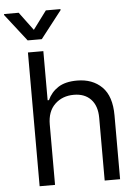

<svg xmlns="http://www.w3.org/2000/svg" viewBox="-96 -993 748 1040"><g transform="rotate(-5 278.5 -473.0)"><path d="M157.7 -792.6H81L-34.1 -940.3V-946H45.5L119.3 -846.6L193.2 -946H272.7V-940.3ZM514.2 0H430.4V-340.9Q430.4 -405.9 396.8 -441.6Q363.3 -477.3 304 -477.3Q241.8 -477.3 201.2 -438.4Q160.5 -399.5 160.5 -328.1V0H76.7V-727.3H160.5V-460.2H167.6Q186.8 -502.5 225.3 -527.5Q263.8 -552.6 328.1 -552.6Q411.9 -552.6 463.1 -502.1Q514.2 -451.7 514.2 -346.6Z"/></g></svg>

Font: Linik Sans
Style: Regular
Weight: 400
Designer: Rasmus Andersson (font), Marc Monis (original base), Kil Hyung-jin (Pretendard portions), Cristiano Sobral (main changes
Foundry: rsms
Version: Version 3.018;May 31, 2022;FontCreator 14.0.0.2814 64-bit; t